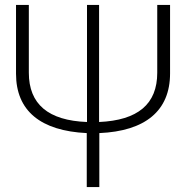

<svg xmlns="http://www.w3.org/2000/svg" viewBox="-20 -759 755 779"><path d="M618 -739V-464C618 -336 539 -271 382 -264V-739H333V-264C176 -270 97 -336 97 -464V-739H45V-460C45 -309 145 -228 332 -219V0H383V-219C569 -227 670 -309 670 -461V-739Z"/></svg>

Font: Glow Sans SC Normal Light
Style: Regular
Weight: 300
Designer: Ryoko NISHIZUKA (kana, bopomofo & ideographs); Paul D. Hunt (Latin, Greek & Cyrillic); Sandoll Communications, Soo-young
Version: Version 0.93